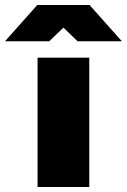

<svg xmlns="http://www.w3.org/2000/svg" viewBox="-112 -752 510 772"><path d="M39 -520H247V0H39ZM378 -586H200L143 -641L86 -586H-92L38 -732H248Z"/></svg>

Font: Aspekta 1000
Style: Regular
Weight: 1000
Designer: Ivo Dolenc
Version: Version 2.000